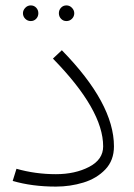

<svg xmlns="http://www.w3.org/2000/svg" viewBox="-20 -678 498 711"><path d="M27 -8 41 -53Q111 -33 187 -33Q258 -33 310 -60Q362 -87 362 -136Q362 -271 176 -461L209 -492Q402 -295 402 -136Q402 -84 370 -50.5Q338 -17 289 -2Q240 13 187 13Q99 13 27 -8ZM65 -629Q65 -640 73.5 -649Q82 -658 94 -658Q106 -658 114 -649.5Q122 -641 122 -629Q122 -617 114 -608.5Q106 -600 94 -600Q82 -600 73.5 -608.5Q65 -617 65 -629ZM198 -629Q198 -641 206 -649.5Q214 -658 226 -658Q238 -658 246.5 -649Q255 -640 255 -629Q255 -617 246.5 -608.5Q238 -600 226 -600Q214 -600 206 -608.5Q198 -617 198 -629Z"/></svg>

Font: FiraGO ExtraLight
Style: Regular
Weight: 200
Designer: bBox Type
Foundry: bBox Type GmbH
Version: Version 1.001